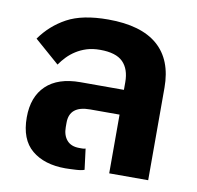

<svg xmlns="http://www.w3.org/2000/svg" viewBox="-69 -637 737 718"><g transform="rotate(10 300.0 -278.0)"><path d="M224 10Q144 10 96.5 -29.5Q49 -69 49 -153Q49 -231 94 -274Q139 -317 224 -317H389V-346Q389 -396 362.5 -422.5Q336 -449 276 -449Q247 -449 225 -442Q203 -435 185 -423.5Q167 -412 153 -397.5Q139 -383 128 -367L34 -449Q72 -503 130 -534.5Q188 -566 286 -566Q411 -566 474 -511.5Q537 -457 537 -351V0H389V-223H277Q199 -223 199 -159V-142Q199 -111 215 -92.5Q231 -74 262 -74Q268 -74 274 -74Q280 -74 286 -76L296 3Q291 5 282.5 6.5Q274 8 263.5 8.5Q253 9 242.5 9.5Q232 10 224 10Z"/></g></svg>

Font: IBM-Poppins
Style: Poppins-Bold
Weight: 700
Designer: Mike Abbink, Paul van der Laan, Pieter van Rosmalen, Ben Mitchell, Mark Frömberg
Foundry: Bold Monday
Version: Version 1.1